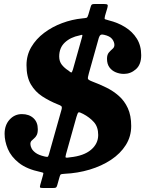

<svg xmlns="http://www.w3.org/2000/svg" viewBox="-20 -855 746 960"><path d="M515 -561Q515 -535 527.2 -518.2Q539.5 -501.5 559 -493.5Q578.5 -485.5 599.5 -485.5Q633 -485.5 659.5 -508.8Q686 -532 686 -579Q686 -627 664.2 -661.8Q642.5 -696.5 606 -719.2Q569.5 -742 524.5 -753Q509.5 -757 505.2 -758.8Q501 -760.5 505 -775.5L517 -816Q520.5 -828 517.2 -831.5Q514 -835 499 -835H454Q443.5 -835 439.8 -832.8Q436 -830.5 433.5 -821.5L422 -782.5Q418 -768 413 -766.2Q408 -764.5 391.5 -763Q340 -758 290.5 -739.5Q241 -721 200.8 -690.8Q160.5 -660.5 136.5 -619.8Q112.5 -579 112.5 -529Q112.5 -470.5 134.2 -433.2Q156 -396 191.5 -373Q227 -350 268 -333.5Q280.5 -329 286 -324.8Q291.5 -320.5 287.5 -306.5L224.5 -83Q221.5 -71.5 217.2 -70.8Q213 -70 201.5 -73Q174 -79.5 159 -90.2Q144 -101 138 -113Q132 -125 132 -135Q132 -145 137.5 -151Q143 -157 150.5 -163Q158 -169 163.5 -179.5Q169 -190 169 -209Q169 -244.5 147 -264.5Q125 -284.5 89.5 -284.5Q53 -284.5 28 -257Q3 -229.5 3 -186Q3 -149 19.2 -110.2Q35.5 -71.5 74.5 -40.5Q113.5 -9.5 182.5 5Q194 7.5 196 9.2Q198 11 194.5 22.5L181.5 68.5Q178.5 79 180.2 82Q182 85 195 85H244.5Q256 85 259.8 82.8Q263.5 80.5 266 71.5L278 29Q281 18 285 16.5Q289 15 302.5 14Q368.5 11 428.5 -7Q488.5 -25 535.2 -56Q582 -87 609 -129.8Q636 -172.5 636 -225Q636 -277.5 619.2 -314Q602.5 -350.5 574.5 -375.2Q546.5 -400 512 -417Q477.5 -434 442.5 -447Q421.5 -455 419.8 -460.8Q418 -466.5 424.5 -489L474 -665.5Q477.5 -677 483.5 -680.5Q489.5 -684 500.5 -681Q529.5 -674.5 540.8 -659.8Q552 -645 552 -630Q552 -618.5 542.8 -610.8Q533.5 -603 524.2 -592.2Q515 -581.5 515 -561ZM276 -572.5Q276 -616 304.2 -642.5Q332.5 -669 378 -678Q391 -682.5 391.8 -679.8Q392.5 -677 389 -665L344.5 -507Q340 -492 336.2 -492.5Q332.5 -493 323 -501.5Q302.5 -514.5 289.2 -531.2Q276 -548 276 -572.5ZM471 -180Q471 -136.5 435 -106Q399 -75.5 330.5 -68.5Q313.5 -65.5 309.5 -67Q305.5 -68.5 310 -84L362 -269.5Q368 -290.5 372.5 -293Q377 -295.5 395.5 -285.5Q428 -268.5 449.5 -244.5Q471 -220.5 471 -180Z"/></svg>

Font: Besley
Style: Bold Italic
Weight: 700
Italic angle: -13°
Designer: Owen Earl
Foundry: indestructible type*
Version: Version 2.001